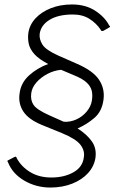

<svg xmlns="http://www.w3.org/2000/svg" viewBox="-20 -772 520 861"><path d="M328 -196Q369 -170 391.5 -138.5Q414 -107 408 -64Q402 -26 375 4Q348 34 304 51.5Q260 69 206 69Q142 69 89 38Q36 7 16 -44Q14 -47 13.5 -48.5Q13 -50 14 -52L45 -68Q48 -70 51 -69Q54 -68 55 -63Q75 -25 115 -0.5Q155 24 210 24Q268 24 309.5 0.5Q351 -23 356 -67Q361 -96 341 -122.5Q321 -149 258 -175L167 -212Q107 -237 84 -273Q61 -309 68 -354Q74 -401 110.5 -434Q147 -467 196 -485Q154 -507 134 -529.5Q114 -552 109 -575.5Q104 -599 107 -623Q112 -660 138.5 -689Q165 -718 207.5 -735Q250 -752 303 -752Q364 -752 407.5 -723.5Q451 -695 470 -657Q473 -656 473.5 -653.5Q474 -651 470 -649L444 -634Q439 -632 435.5 -633.5Q432 -635 432 -638Q412 -668 381 -687.5Q350 -707 307 -707Q242 -707 203 -683.5Q164 -660 158 -621Q155 -597 170 -572.5Q185 -548 241 -523L325 -486Q397 -455 424 -414.5Q451 -374 444 -324Q437 -272 403 -243Q369 -214 328 -196ZM266 -226Q295 -224 322.5 -236.5Q350 -249 369 -272Q388 -295 392 -321Q396 -345 391.5 -364.5Q387 -384 369.5 -401Q352 -418 313 -434L254 -459Q222 -456 192.5 -440.5Q163 -425 143 -402Q123 -379 120 -353Q116 -323 130.5 -301.5Q145 -280 201 -255L266 -226Z"/></svg>

Font: Libre Franklin Thin ExtraLight
Style: Italic
Weight: 250
Italic angle: -8°
Version: Version 3.000